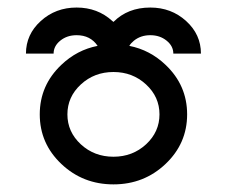

<svg xmlns="http://www.w3.org/2000/svg" viewBox="-20 -479 602 509"><path d="M280.8 -288.1Q230 -288.1 194.3 -255.1Q158.7 -222.2 158.7 -175.8Q158.7 -129.4 194.3 -96.4Q230 -63.5 280.8 -63.5Q331.5 -63.5 367.2 -96.4Q402.8 -129.4 402.8 -175.8Q402.8 -222.2 367.2 -255.1Q331.5 -288.1 280.8 -288.1ZM183.1 -459Q238.8 -459 277.8 -423.3L280.8 -420.9Q318.8 -459 378.4 -459Q434.1 -459 473.4 -423.3Q512.7 -387.7 512.7 -336.9H439.5Q439.5 -356.9 421.6 -371.3Q403.8 -385.7 378.4 -385.7Q353 -385.7 335 -371.1Q327.1 -364.7 322.8 -357.4Q377.4 -346.7 418.9 -307.1Q476.1 -252.9 476.1 -175.8Q476.1 -98.6 418.9 -44.4Q361.8 9.8 280.8 9.8Q199.7 9.8 142.6 -44.4Q85.4 -98.6 85.4 -175.8Q85.4 -252.9 142.6 -307.1Q184.1 -346.7 238.8 -357.4Q219.7 -385.7 183.1 -385.7Q157.7 -385.7 139.9 -371.3Q122.1 -356.9 122.1 -336.9H48.8Q48.8 -387.7 88.1 -423.3Q127.4 -459 183.1 -459Z"/></svg>

Font: Catrinity
Style: Regular
Weight: 400
Designer: Alexander Lange
Foundry: High-Logic / Made with FontCreator
Version: Version 2.090;May 20, 2024;FontCreator 15.0.0.2974 64-bit